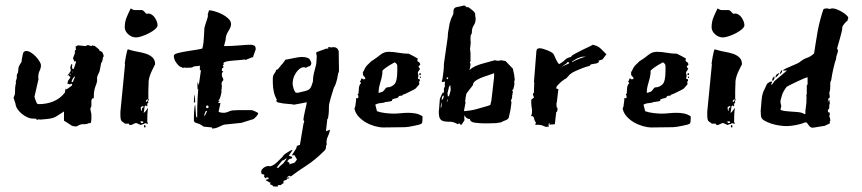

<svg xmlns="http://www.w3.org/2000/svg" viewBox="-20 -452 3179 708"><path d="M239 -205 244 -217 247 -212 245 -208 247 -198H252L260 -222L259 -227L252 -225Q253 -226 253 -228Q253 -230 252 -231Q251 -232 249 -237L256 -255V-263Q256 -268 260 -268L259 -282H262Q264 -282 267 -285L295 -282L304 -286L317 -282L321 -285L324 -283H329L346 -269V-266L357 -260Q358 -257 360 -253Q362 -249 362 -247L363 -244L360 -242L358 -230Q358 -227 355 -222.5Q352 -218 352 -214L348 -193Q348 -190 343 -180Q338 -170 338 -166V-153Q338 -149 332 -133.5Q326 -118 326 -99V-91Q326 -89 325 -89L324 -90Q322 -91 322 -91V-90L317 -83V-61L313 -51L317 -30V-16Q317 -9 316 -3.5Q315 2 313 2H308Q298 7 287.5 6Q277 5 263 14H258Q247 14 241 9L216 -7V-41Q200 -31 188 -23Q176 -15 151 -13L129 -11L121 -12L116 -9L114 -14Q112 -14 107.5 -14.5Q103 -15 100 -15H97Q91 -15 81 -19.5Q71 -24 61.5 -31.5Q52 -39 45 -49Q38 -59 37 -70L30 -91L35 -105L36 -130Q36 -133 37 -138Q38 -143 39 -146Q39 -147 38.5 -148.5Q38 -150 38 -151L42 -164V-166V-173Q42 -177 43 -178L46 -184Q47 -187 47.5 -193.5Q48 -200 48 -202L51 -210L60 -225V-231Q62 -239 64 -251.5Q66 -264 77 -264Q85 -264 94.5 -258Q104 -252 112 -243.5Q120 -235 125.5 -226Q131 -217 131 -211Q131 -201 126 -191Q121 -181 121 -166L122 -160L107 -95L111 -83Q113 -78 115 -73Q117 -68 123 -68Q152 -68 176.5 -78Q201 -88 217 -108L220 -112Q220 -114 220 -116.5Q220 -119 221 -121Q222 -124 223 -126L225 -122L246 -137Q245 -139 245.5 -140.5Q246 -142 243 -144Q240 -141 238 -141Q239 -141 229 -143Q229 -153 234 -158.5Q239 -164 240 -169H239Q236 -169 233 -175Q231 -175 230 -174Q229 -173 228 -173Q230 -176 235.5 -182.5Q241 -189 241 -192ZM244 -150Q246 -149 246 -149Q249 -149 250.5 -154Q252 -159 257 -170Q253 -170 248.5 -162.5Q244 -155 244 -150ZM240 -180H237L236 -179Q236 -179 240 -175ZM248 -184 250 -190 247 -186Z M436 0Q428 -4 426 -10Q424 -16 424 -25V-40L441 -214Q441 -215 440.5 -215.5Q440 -216 440 -218Q440 -217 441 -225Q442 -233 444 -243Q446 -253 448 -261.5Q450 -270 452 -270Q454 -270 459.5 -268Q465 -266 466 -266Q477 -263 491.5 -260.5Q506 -258 519.5 -253.5Q533 -249 542.5 -240Q552 -231 552 -215L541 -193Q536 -183 532.5 -172.5Q529 -162 528 -152Q528 -151 528 -145.5Q528 -140 527.5 -132.5Q527 -125 527 -117Q527 -109 527 -103V-87L529 -85Q529 -84 527.5 -81.5Q526 -79 526 -76L527 -73Q527 -72 525 -71Q523 -70 522 -70L524 -63Q523 -63 523 -62L521 -59Q521 -60 520.5 -60.5Q520 -61 520 -62L517 -63L514 -61Q513 -59 512 -49Q511 -39 509 -37H511Q514 -37 519.5 -45.5Q525 -54 526 -54Q524 -43 523.5 -28.5Q523 -14 523 -3L526 5L515 2L511 5Q509 5 503 7L499 9L484 2H479L464 9L456 8V4H441ZM440 -350Q440 -371 446.5 -387Q453 -403 462 -421L467 -418Q468 -418 470.5 -416.5Q473 -415 476 -415H502Q507 -415 513 -408Q519 -401 521 -401Q522 -401 523.5 -401.5Q525 -402 527 -402Q534 -402 540.5 -397.5Q547 -393 551.5 -386Q556 -379 558.5 -372Q561 -365 561 -359Q561 -352 551.5 -344Q542 -336 529.5 -329.5Q517 -323 503.5 -318.5Q490 -314 482 -314Q466 -314 453.5 -325Q441 -336 440 -350ZM499 -56Q499 -54 499.5 -49Q500 -44 502 -42L504 -54L509 -56V-61Q506 -61 502.5 -59Q499 -57 499 -56ZM500 2 508 1V-4L498 -5ZM514 9Q517 11 517 14Q517 18 514 18Q511 18 511 14Q511 9 514 9ZM518 -81V-78Q518 -76 520 -76L525 -81V-87Z M914 -242 912 -237 913 -242 888 -232Q887 -231 885 -231Q883 -231 883 -233L878 -232Q870 -231 857.5 -230Q845 -229 833 -228Q821 -227 812.5 -224.5Q804 -222 804 -218V-217L806 -215Q804 -213 803 -213Q802 -213 802 -211Q802 -209 804 -206Q804 -201 801 -201Q798 -201 798 -193Q798 -189 804 -189Q798 -186 798 -176Q798 -168 801 -167L804 -157Q797 -150 797 -144Q797 -139 798 -137Q798 -129 797.5 -126Q797 -123 797 -122.5Q797 -122 796.5 -121.5Q796 -121 796 -118L797 -117Q797 -109 793.5 -97.5Q790 -86 788 -84H786V-80H791Q789 -78 787 -77Q785 -76 785 -74Q785 -73 786 -72H793L786 -40L790 -38Q796 -36 807 -36Q816 -37 823 -40.5Q830 -44 838 -45H841Q845 -45 850.5 -45.5Q856 -46 861 -46H908Q909 -46 913 -44.5Q917 -43 921.5 -41Q926 -39 929 -37Q932 -35 932 -35Q932 -30 926 -23.5Q920 -17 915 -13L870 1L812 7Q804 7 790 14.5Q776 22 762 22V18L731 15Q720 7 715 5Q710 3 707 2.5Q704 2 702 1Q700 0 695 -5Q695 -8 695 -17.5Q695 -27 695.5 -37Q696 -47 697 -55.5Q698 -64 700 -66L703 -23L707 -17Q707 -31 707.5 -59Q708 -87 711 -124L710 -122Q709 -121 708.5 -126Q708 -131 708 -137Q708 -148 709 -148H710L713 -137L721 -193H717V-203V-210Q711 -208 703 -208Q695 -208 688 -203L667 -202L659 -203L654 -201L651 -204Q643 -204 632 -218Q621 -232 621 -246Q621 -252 633.5 -255.5Q646 -259 663 -262Q680 -265 697.5 -267.5Q715 -270 726 -273Q729 -282 730.5 -297Q732 -312 732.5 -325Q733 -338 733.5 -346Q734 -354 734 -350Q734 -351 736 -357.5Q738 -364 740.5 -371.5Q743 -379 745 -385.5Q747 -392 747 -394Q746 -395 746 -397Q746 -400 748 -405Q750 -410 750 -413L752 -414Q759 -414 772.5 -410Q786 -406 799 -399.5Q812 -393 822 -383.5Q832 -374 832 -363Q832 -352 822 -337Q812 -322 812 -305L806 -282Q833 -282 861.5 -284.5Q890 -287 904 -287Q912 -287 917.5 -284Q923 -281 923 -270L913 -242ZM700 -75 695 -74Q695 -76 695.5 -88Q696 -100 698 -103ZM739 -43 734 -32V-22L744 -43ZM744 -63Q740 -63 740 -58Q740 -53 744 -53Q749 -53 749 -58Q749 -63 744 -63Z M1050 197Q1048 196 1048 196Q1047 196 1046.5 196.5Q1046 197 1045 197L1044 198Q1043 199 1041.5 199.5Q1040 200 1038 202L1037 203H1049Q1046 206 1042.5 206.5Q1039 207 1036 207L1039 210L1025 215Q1025 217 1025.5 217.5Q1026 218 1026 220Q1026 221 1024 225L1017 227L1019 229Q1017 231 1010.5 230.5Q1004 230 1004 232Q1005 233 1005 233L1006 234L1004 235H1006Q1006 236 997 236Q986 236 985.5 233Q985 230 976 228Q976 226 976.5 224.5Q977 223 978 221Q974 221 972.5 220.5Q971 220 968 217L960 213Q961 212 962 210.5Q963 209 968 209H970V203Q968 203 967.5 202.5Q967 202 965 202Q962 202 959 206L953 198Q955 197 955 197Q955 195 954.5 194.5Q954 194 954 192L948 190L947 191Q945 191 944 186.5Q943 182 943 183Q943 176 947 171.5Q951 167 955.5 164.5Q960 162 964 161Q968 160 967 160Q969 160 971.5 160.5Q974 161 976 161Q980 161 987 157Q994 153 1000.5 147Q1007 141 1012.5 135.5Q1018 130 1021 127L1027 119L1035 113Q1042 109 1048 105Q1054 101 1059 101L1045 122L1058 127L1056 132L1046 135L1039 143L1047 148L1048 155Q1050 152 1058 150.5Q1066 149 1068 146L1075 136Q1074 134 1072 131Q1068 125 1068 123L1065 120L1056 121L1072 96L1075 86L1086 82L1099 5L1102 -5L1099 -9Q1099 -16 1101 -25.5Q1103 -35 1105 -44.5Q1107 -54 1109 -62Q1111 -70 1111 -75Q1100 -73 1089 -70.5Q1078 -68 1064 -66Q1057 -68 1046 -68.5Q1035 -69 1024.5 -70.5Q1014 -72 1006.5 -74Q999 -76 999 -81Q999 -82 1001 -84Q993 -98 989.5 -114.5Q986 -131 986 -148Q986 -155 986 -161.5Q986 -168 988 -175L997 -189Q997 -193 998 -194L1003 -196L1001 -193L1010 -203Q1011 -204 1015 -209.5Q1019 -215 1021 -216L1027 -224Q1029 -226 1029.5 -227.5Q1030 -229 1031 -230L1033 -232Q1034 -232 1042 -233.5Q1050 -235 1059.5 -237Q1069 -239 1078 -240.5Q1087 -242 1090 -242Q1116 -242 1122 -233Q1128 -224 1128 -218Q1126 -209 1121 -208Q1116 -207 1108 -202Q1104 -204 1100 -204Q1086 -204 1072.5 -185Q1059 -166 1059 -143Q1059 -139 1062 -127.5Q1065 -116 1071 -110H1079Q1095 -114 1104 -116Q1113 -118 1118.5 -121.5Q1124 -125 1127 -131.5Q1130 -138 1134 -152Q1134 -172 1140.5 -193.5Q1147 -215 1147 -227Q1147 -232 1147.5 -236.5Q1148 -241 1148 -245Q1148 -247 1147 -250Q1146 -253 1146 -256Q1146 -259 1148 -260L1184 -273H1188L1190 -271L1191 -279L1201 -277L1207 -278Q1215 -278 1217.5 -277Q1220 -276 1226 -271V-268L1229 -265L1230 -191Q1230 -188 1228.5 -185Q1227 -182 1227 -181L1223 -160Q1223 -159 1219.5 -147.5Q1216 -136 1211 -128L1199 -89Q1199 -88 1196 -77Q1193 -66 1193 -61Q1193 -43 1192 -33Q1191 -23 1190 -18.5Q1189 -14 1188 -13.5Q1187 -13 1187 -13L1182 32L1197 26Q1195 39 1189.5 50Q1184 61 1184 74Q1184 76 1184.5 77.5Q1185 79 1185 81Q1182 83 1182 90.5Q1182 98 1177 103Q1142 138 1110 158.5Q1078 179 1052 199ZM1032 134Q1027 139 1024.5 139Q1022 139 1020 141L1000 166L1007 167Q1009 163 1016 157.5Q1023 152 1025 150L1038 132Z M1383 -112Q1389 -112 1392.5 -115Q1396 -118 1398 -121Q1400 -124 1402.5 -127Q1405 -130 1409 -130Q1422 -130 1433.5 -140.5Q1445 -151 1445 -190V-209Q1445 -214 1441 -218Q1437 -222 1435 -222Q1434 -221 1428 -218Q1422 -215 1415 -210.5Q1408 -206 1401 -201Q1394 -196 1390 -191V-181Q1388 -165 1382 -146Q1376 -127 1376 -110H1382ZM1526 -141 1513 -126 1507 -122Q1496 -117 1486 -111.5Q1476 -106 1466 -103L1462 -99H1457Q1451 -99 1449.5 -95Q1448 -91 1442 -90Q1431 -88 1428 -86Q1425 -84 1425 -83Q1426 -81 1426 -81Q1426 -80 1422.5 -79Q1419 -78 1415 -77.5Q1411 -77 1408 -76.5Q1405 -76 1406 -76H1401Q1398 -73 1385 -72Q1372 -71 1364 -66L1370 -42Q1375 -40 1383.5 -38Q1392 -36 1401 -35Q1410 -34 1418 -33.5Q1426 -33 1430 -33Q1444 -33 1457.5 -34.5Q1471 -36 1486 -36Q1500 -36 1513 -33.5Q1526 -31 1538 -23V-16Q1538 -11 1537.5 -4.5Q1537 2 1534 4L1530 6Q1529 7 1522 8.5Q1515 10 1506 12Q1497 14 1487.5 15.5Q1478 17 1473 17Q1453 17 1433.5 17.5Q1414 18 1394 18Q1379 18 1361.5 13Q1344 8 1328.5 -1Q1313 -10 1301.5 -23Q1290 -36 1287 -52L1290 -59Q1290 -61 1291 -67Q1292 -73 1293 -81V-90H1300L1301 -91Q1301 -97 1302 -98Q1302 -99 1300.5 -100.5Q1299 -102 1299 -104Q1299 -105 1302 -107L1303 -120Q1303 -124 1303.5 -129Q1304 -134 1308 -142L1311 -144Q1311 -148 1307 -152Q1310 -153 1311 -158Q1312 -163 1314 -163Q1315 -163 1315 -162.5Q1315 -162 1316 -162L1320 -159Q1321 -160 1321 -160H1324Q1327 -160 1327 -162Q1327 -167 1322.5 -170.5Q1318 -174 1318 -179Q1318 -181 1319 -182Q1319 -184 1318 -185Q1317 -186 1317 -187L1320 -188Q1326 -203 1333.5 -211Q1341 -219 1350 -227L1355 -230Q1369 -239 1382.5 -250Q1396 -261 1413 -261Q1430 -261 1449.5 -257.5Q1469 -254 1487 -254Q1511 -242 1514.5 -239.5Q1518 -237 1520 -237L1519 -227L1527 -221L1530 -215L1523 -206L1529 -198L1523 -189Q1521 -187 1521 -184Q1521 -181 1521 -179L1522 -178L1523 -173L1521 -162L1528 -159V-153L1524 -150L1526 -147ZM1528 -182H1530Q1532 -182 1532 -179Q1532 -175 1528 -175Q1526 -175 1526 -179Q1526 -182 1528 -182ZM1532 -168Q1532 -164 1530 -164Q1528 -164 1528 -168Q1528 -170 1529 -170Q1530 -170 1532 -168Z M1599 -49Q1599 -50 1599.5 -56Q1600 -62 1600.5 -68.5Q1601 -75 1601.5 -80.5Q1602 -86 1602 -88L1607 -99Q1607 -101 1610 -105.5Q1613 -110 1613 -112L1617 -109V-126L1621 -134Q1621 -135 1620.5 -136Q1620 -137 1620 -139Q1620 -142 1620.5 -145.5Q1621 -149 1621 -151Q1616 -151 1615 -150L1613 -149L1609 -151Q1609 -154 1610 -156L1612 -163Q1614 -177 1615.5 -190Q1617 -203 1617 -217L1631 -315Q1631 -317 1631.5 -325Q1632 -333 1634 -342L1638 -366L1642 -378Q1642 -381 1647 -390.5Q1652 -400 1652 -403V-407V-410Q1652 -424 1664.5 -426Q1677 -428 1692 -432L1697 -429Q1701 -424 1704 -425.5Q1707 -427 1716 -419L1727 -410L1732 -403V-398Q1732 -396 1732.5 -394Q1733 -392 1733 -390L1734 -383Q1734 -369 1727 -358.5Q1720 -348 1720 -334V-330L1716 -322Q1715 -317 1715 -311Q1715 -305 1715 -301L1716 -297Q1716 -295 1714.5 -282.5Q1713 -270 1713 -268L1715 -264Q1715 -261 1713 -261L1715 -259V-225Q1713 -225 1713 -223V-217L1716 -219Q1715 -217 1714.5 -210.5Q1714 -204 1711 -193Q1715 -198 1723.5 -203Q1732 -208 1742.5 -212Q1753 -216 1765 -219Q1777 -222 1787 -225Q1788 -226 1794 -227Q1800 -228 1803 -230L1815 -228H1819Q1823 -228 1826 -230L1844 -227L1871 -199L1873 -190L1877 -171L1876 -167H1878Q1877 -165 1877 -165Q1877 -164 1877.5 -163.5Q1878 -163 1878 -161V-158Q1878 -156 1877 -153.5Q1876 -151 1876 -149L1877 -145Q1877 -140 1875.5 -134Q1874 -128 1873 -124L1869 -119Q1869 -116 1871 -116Q1871 -109 1869.5 -103.5Q1868 -98 1868 -97V-95V-94V-95Q1868 -96 1869 -96V-95L1866 -85L1864 -83L1866 -74Q1866 -70 1864 -58.5Q1862 -47 1862 -45L1856 -18Q1854 -12 1843 -8Q1832 -4 1828 -1L1810 2Q1805 2 1794.5 2.5Q1784 3 1770 3Q1750 3 1731.5 0.5Q1713 -2 1713 -13Q1699 -13 1693 -27Q1693 -26 1692.5 -24.5Q1692 -23 1692 -19Q1692 -13 1693 -9Q1690 -5 1686.5 1Q1683 7 1680 9Q1678 8 1676.5 5.5Q1675 3 1673 3Q1671 3 1668 6Q1653 -3 1640.5 -3Q1628 -3 1618.5 -4.5Q1609 -6 1603.5 -13Q1598 -20 1598 -41Q1598 -43 1598.5 -45Q1599 -47 1599 -49ZM1693 -42Q1717 -44 1738.5 -50Q1760 -56 1777 -61L1783 -63Q1785 -64 1786 -64Q1787 -64 1788 -65L1792 -81L1802 -168V-182Q1795 -179 1783.5 -175.5Q1772 -172 1760 -167.5Q1748 -163 1738 -157Q1728 -151 1725 -144Q1724 -142 1724 -140Q1724 -138 1723 -137L1700 -107L1697 -93V-90Q1697 -89 1696 -84Q1695 -79 1695 -77Q1695 -76 1697 -76Q1697 -74 1696 -70.5Q1695 -67 1695 -65L1691 -44ZM1638 -136 1635 -130Q1635 -126 1632.5 -118Q1630 -110 1630 -108Q1630 -106 1630.5 -105.5Q1631 -105 1631 -103V-97H1635L1638 -104Q1638 -107 1640 -112.5Q1642 -118 1642 -122Q1642 -124 1641.5 -126.5Q1641 -129 1641 -131V-137ZM1614 -99Q1611 -97 1610 -93Q1609 -89 1609 -88V-83L1614 -88L1617 -99ZM1607 -68Q1606 -67 1606 -66L1605 -54L1608 -58V-62Q1608 -64 1608.5 -65.5Q1609 -67 1609 -69V-76ZM1633 -165Q1631 -167 1630 -167Q1627 -167 1627 -163Q1627 -160 1630 -160Q1632 -160 1633 -165ZM1627 -76 1631 -80V-87Z M2032 -73V-65Q2032 -58 2034 -54L2036 -55Q2036 -51 2035.5 -45.5Q2035 -40 2031 -38L2026 6Q2022 7 2017 7H2012Q2010 7 2007 9L2006 1Q2003 3 2003 7V13V17Q2001 15 1998 15Q1996 15 1996.5 15.5Q1997 16 1995 16Q1992 16 1983 12Q1974 8 1963 8Q1957 8 1954 9Q1954 7 1955 4Q1956 1 1956 -1Q1951 -6 1949.5 -15Q1948 -24 1940 -24H1938Q1941 -29 1941.5 -35.5Q1942 -42 1942 -47Q1942 -49 1940 -59L1939 -72V-80V-84Q1940 -86 1943.5 -88Q1947 -90 1949 -92Q1949 -94 1947 -98Q1945 -102 1945 -106L1950 -112Q1949 -112 1949 -117Q1949 -123 1949.5 -131Q1950 -139 1950 -144Q1950 -150 1949 -150L1958 -264Q1959 -271 1962.5 -272.5Q1966 -274 1971 -274Q1976 -274 1984 -271.5Q1992 -269 1999.5 -266Q2007 -263 2013 -259.5Q2019 -256 2021 -253Q2022 -252 2024.5 -246Q2027 -240 2030 -233.5Q2033 -227 2036.5 -221.5Q2040 -216 2043 -216L2046 -218Q2059 -226 2065 -232.5Q2071 -239 2086 -242Q2086 -246 2099.5 -253.5Q2113 -261 2128.5 -268.5Q2144 -276 2156 -281.5Q2168 -287 2164 -287Q2169 -287 2179 -283Q2189 -279 2197 -271L2216 -252L2202 -233L2187 -228L2189 -224Q2184 -218 2172.5 -217Q2161 -216 2155 -212Q2155 -211 2156 -211L2157 -210Q2142 -206 2128 -201Q2116 -196 2103 -190.5Q2090 -185 2082 -178L2067 -162Q2067 -163 2061.5 -159.5Q2056 -156 2049.5 -150.5Q2043 -145 2037 -138.5Q2031 -132 2031 -127V-126L2039 -123L2033 -73ZM2123 -242Q2109 -238 2099 -231L2089 -225L2090 -223Q2103 -230 2116.5 -235.5Q2130 -241 2140 -243Q2136 -243 2131 -243Q2126 -243 2123 -242ZM2071 -220Q2069 -218 2062 -213.5Q2055 -209 2053 -207L2047 -202H2048Q2050 -205 2055 -207.5Q2060 -210 2065.5 -212.5Q2071 -215 2075 -216.5Q2079 -218 2079 -220Q2079 -222 2073 -224Q2072 -224 2072 -222.5Q2072 -221 2071 -220Z M2372 -112Q2378 -112 2381.5 -115Q2385 -118 2387 -121Q2389 -124 2391.5 -127Q2394 -130 2398 -130Q2411 -130 2422.5 -140.5Q2434 -151 2434 -190V-209Q2434 -214 2430 -218Q2426 -222 2424 -222Q2423 -221 2417 -218Q2411 -215 2404 -210.5Q2397 -206 2390 -201Q2383 -196 2379 -191V-181Q2377 -165 2371 -146Q2365 -127 2365 -110H2371ZM2515 -141 2502 -126 2496 -122Q2485 -117 2475 -111.5Q2465 -106 2455 -103L2451 -99H2446Q2440 -99 2438.5 -95Q2437 -91 2431 -90Q2420 -88 2417 -86Q2414 -84 2414 -83Q2415 -81 2415 -81Q2415 -80 2411.5 -79Q2408 -78 2404 -77.5Q2400 -77 2397 -76.5Q2394 -76 2395 -76H2390Q2387 -73 2374 -72Q2361 -71 2353 -66L2359 -42Q2364 -40 2372.5 -38Q2381 -36 2390 -35Q2399 -34 2407 -33.5Q2415 -33 2419 -33Q2433 -33 2446.5 -34.5Q2460 -36 2475 -36Q2489 -36 2502 -33.5Q2515 -31 2527 -23V-16Q2527 -11 2526.5 -4.5Q2526 2 2523 4L2519 6Q2518 7 2511 8.5Q2504 10 2495 12Q2486 14 2476.5 15.5Q2467 17 2462 17Q2442 17 2422.5 17.5Q2403 18 2383 18Q2368 18 2350.5 13Q2333 8 2317.5 -1Q2302 -10 2290.5 -23Q2279 -36 2276 -52L2279 -59Q2279 -61 2280 -67Q2281 -73 2282 -81V-90H2289L2290 -91Q2290 -97 2291 -98Q2291 -99 2289.5 -100.5Q2288 -102 2288 -104Q2288 -105 2291 -107L2292 -120Q2292 -124 2292.5 -129Q2293 -134 2297 -142L2300 -144Q2300 -148 2296 -152Q2299 -153 2300 -158Q2301 -163 2303 -163Q2304 -163 2304 -162.5Q2304 -162 2305 -162L2309 -159Q2310 -160 2310 -160H2313Q2316 -160 2316 -162Q2316 -167 2311.5 -170.5Q2307 -174 2307 -179Q2307 -181 2308 -182Q2308 -184 2307 -185Q2306 -186 2306 -187L2309 -188Q2315 -203 2322.5 -211Q2330 -219 2339 -227L2344 -230Q2358 -239 2371.5 -250Q2385 -261 2402 -261Q2419 -261 2438.5 -257.5Q2458 -254 2476 -254Q2500 -242 2503.5 -239.5Q2507 -237 2509 -237L2508 -227L2516 -221L2519 -215L2512 -206L2518 -198L2512 -189Q2510 -187 2510 -184Q2510 -181 2510 -179L2511 -178L2512 -173L2510 -162L2517 -159V-153L2513 -150L2515 -147ZM2517 -182H2519Q2521 -182 2521 -179Q2521 -175 2517 -175Q2515 -175 2515 -179Q2515 -182 2517 -182ZM2521 -168Q2521 -164 2519 -164Q2517 -164 2517 -168Q2517 -170 2518 -170Q2519 -170 2521 -168Z M2600 0Q2592 -4 2590 -10Q2588 -16 2588 -25V-40L2605 -214Q2605 -215 2604.5 -215.5Q2604 -216 2604 -218Q2604 -217 2605 -225Q2606 -233 2608 -243Q2610 -253 2612 -261.5Q2614 -270 2616 -270Q2618 -270 2623.5 -268Q2629 -266 2630 -266Q2641 -263 2655.5 -260.5Q2670 -258 2683.5 -253.5Q2697 -249 2706.5 -240Q2716 -231 2716 -215L2705 -193Q2700 -183 2696.5 -172.5Q2693 -162 2692 -152Q2692 -151 2692 -145.5Q2692 -140 2691.5 -132.5Q2691 -125 2691 -117Q2691 -109 2691 -103V-87L2693 -85Q2693 -84 2691.5 -81.5Q2690 -79 2690 -76L2691 -73Q2691 -72 2689 -71Q2687 -70 2686 -70L2688 -63Q2687 -63 2687 -62L2685 -59Q2685 -60 2684.5 -60.5Q2684 -61 2684 -62L2681 -63L2678 -61Q2677 -59 2676 -49Q2675 -39 2673 -37H2675Q2678 -37 2683.5 -45.5Q2689 -54 2690 -54Q2688 -43 2687.5 -28.5Q2687 -14 2687 -3L2690 5L2679 2L2675 5Q2673 5 2667 7L2663 9L2648 2H2643L2628 9L2620 8V4H2605ZM2604 -350Q2604 -371 2610.5 -387Q2617 -403 2626 -421L2631 -418Q2632 -418 2634.5 -416.5Q2637 -415 2640 -415H2666Q2671 -415 2677 -408Q2683 -401 2685 -401Q2686 -401 2687.5 -401.5Q2689 -402 2691 -402Q2698 -402 2704.5 -397.5Q2711 -393 2715.5 -386Q2720 -379 2722.5 -372Q2725 -365 2725 -359Q2725 -352 2715.5 -344Q2706 -336 2693.5 -329.5Q2681 -323 2667.5 -318.5Q2654 -314 2646 -314Q2630 -314 2617.5 -325Q2605 -336 2604 -350ZM2663 -56Q2663 -54 2663.5 -49Q2664 -44 2666 -42L2668 -54L2673 -56V-61Q2670 -61 2666.5 -59Q2663 -57 2663 -56ZM2664 2 2672 1V-4L2662 -5ZM2678 9Q2681 11 2681 14Q2681 18 2678 18Q2675 18 2675 14Q2675 9 2678 9ZM2682 -81V-78Q2682 -76 2684 -76L2689 -81V-87Z M2950 -1Q2936 5 2916 9Q2896 13 2880 13Q2871 13 2855.5 11Q2840 9 2824.5 4Q2809 -1 2797.5 -8Q2786 -15 2786 -26Q2786 -30 2785.5 -34.5Q2785 -39 2785 -43Q2787 -71 2788.5 -85Q2790 -99 2792.5 -107Q2795 -115 2798.5 -121.5Q2802 -128 2808 -142Q2808 -143 2810.5 -144.5Q2813 -146 2815 -148L2822 -151H2827Q2827 -147 2825.5 -145.5Q2824 -144 2824 -141V-139Q2828 -141 2830.5 -145Q2833 -149 2836 -153L2882 -192H2866Q2870 -196 2879 -200Q2888 -204 2898.5 -208.5Q2909 -213 2918 -217Q2927 -221 2930 -224Q2944 -235 2956.5 -239Q2969 -243 2982 -255Q2985 -273 2988 -294Q2991 -315 2995 -336.5Q2999 -358 3004.5 -378.5Q3010 -399 3016 -417Q3018 -420 3023 -420.5Q3028 -421 3031 -421Q3033 -421 3035 -420Q3037 -419 3039 -419L3048 -421H3050Q3057 -421 3067 -417Q3077 -413 3086 -407.5Q3095 -402 3101.5 -396Q3108 -390 3108 -386Q3108 -382 3105 -380L3108 -378Q3107 -378 3103.5 -375Q3100 -372 3096 -367.5Q3092 -363 3089 -358.5Q3086 -354 3086 -351Q3086 -344 3083 -332Q3080 -320 3076.5 -307.5Q3073 -295 3070 -285Q3067 -275 3067 -272L3070 -267Q3070 -260 3066.5 -251.5Q3063 -243 3063 -235Q3063 -233 3061.5 -230Q3060 -227 3058 -219Q3056 -211 3052.5 -196.5Q3049 -182 3045 -156Q3041 -151 3041.5 -137.5Q3042 -124 3040 -117L3038 -110Q3038 -108 3039 -102.5Q3040 -97 3040 -92Q3037 -92 3035 -88.5Q3033 -85 3033 -81V-75L3037 -87Q3038 -83 3039 -78Q3040 -73 3040 -71L3038 -64V-56Q3038 -54 3037.5 -53Q3037 -52 3037 -51V-49H3033V-38H3038L3040 -33L3038 -21L3040 -19Q3040 -18 3041 -13.5Q3042 -9 3042 -7L3040 -5V3L3021 12L2977 19Q2968 19 2961.5 9Q2955 -1 2952 -1ZM2858 -47Q2864 -44 2875 -42.5Q2886 -41 2897.5 -40.5Q2909 -40 2919.5 -39Q2930 -38 2937 -36Q2938 -36 2942.5 -33.5Q2947 -31 2949 -31Q2950 -31 2950 -36V-45Q2950 -48 2952 -59.5Q2954 -71 2954 -89V-97H2953Q2953 -100 2954 -102Q2955 -104 2955 -108V-137L2958 -141V-167Q2955 -167 2943 -162Q2931 -157 2917.5 -150.5Q2904 -144 2893 -138.5Q2882 -133 2881 -132Q2868 -115 2864 -102.5Q2860 -90 2858 -81V-76Q2858 -74 2858.5 -72Q2859 -70 2859 -69L2861 -61Q2861 -60 2859.5 -54.5Q2858 -49 2858 -47ZM2854 -182Q2854 -180 2848 -173.5Q2842 -167 2840 -165V-168Q2840 -174 2844.5 -178Q2849 -182 2854 -182ZM2836 -166Q2836 -164 2834 -159Q2832 -154 2828 -154V-162L2835 -171ZM2863 -193Q2864 -193 2864 -191Q2864 -188 2862 -184Q2860 -180 2857 -180Q2856 -180 2856 -181Q2856 -183 2858.5 -188Q2861 -193 2863 -193Z"/></svg>

Font: East Sea Dokdo Cyrillic
Style: Regular
Weight: 400
Version: Version 1.00 July 4, 2018, initial release